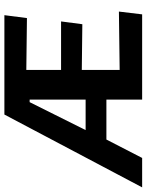

<svg xmlns="http://www.w3.org/2000/svg" viewBox="66 -732 652 853"><g transform="rotate(-90 391.5 -306.0)"><path d="M-14.9 0 308.6 -612H750.1L737.2 -511.8L506.8 -514.6V-360.2H722.3L709.9 -265.7L506.8 -268.1V-99.9L766.1 -103.2L753.7 0H374.9V-158.8H197.6L115.8 0ZM239.6 -251.1H374.9V-499.8H363.7Z"/></g></svg>

Font: Ancizar Sans Thin
Style: Regular
Weight: 100
Designer: Cesar Puertas, Viviana Monsalve, Julian Moncada, Julian Prieto, Jose Castro, Mariel Hernandez, Felipe Aragon, Sara Alarc
Version: Version 8.100